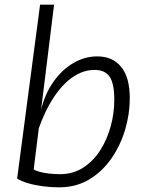

<svg xmlns="http://www.w3.org/2000/svg" viewBox="-20 -798 640 824"><path d="M233 6Q199.5 6 164.8 1.5Q130 -3 100.8 -11.5Q71.5 -20 53.5 -31.5L122 -72.5Q132 -65.5 150.5 -60.5Q169 -55.5 192 -53Q215 -50.5 237.5 -50.5Q293 -50.5 336.5 -78.2Q380 -106 409.8 -152.5Q439.5 -199 455 -255.5Q470.5 -312 470.5 -369.5Q470.5 -439.5 450.5 -468.8Q430.5 -498 386 -498Q338 -498 293.8 -468.2Q249.5 -438.5 211.8 -382Q174 -325.5 145.5 -245L139 -290L156 -326Q172.5 -394.5 208.8 -446.2Q245 -498 294 -527Q343 -556 397.5 -556Q463 -556 500 -511Q537 -466 537 -375.5Q537 -309 517 -241.5Q497 -174 458.2 -118Q419.5 -62 363 -28Q306.5 6 233 6ZM53.5 -31.5 152 -778H212L182 -534L124 -66Z"/></svg>

Font: Spline Sans Mono Light
Style: Italic
Weight: 300
Italic angle: -4°
Monospace: yes
Version: Version 1.004